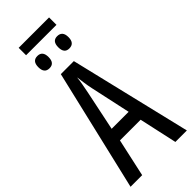

<svg xmlns="http://www.w3.org/2000/svg" viewBox="-311 -1022 1063 1063"><g transform="rotate(-45 220.5 -491.0)"><path d="M286 -301H153L202 -536Q207 -562 212 -588.5Q217 -615 219 -638Q222 -615 225.5 -589.5Q229 -564 235 -536ZM351 0H441L270 -714H168L0 0H91L140 -223H302ZM344 -982H106V-924H344ZM302 -877Q263 -877 263 -829Q263 -781 302 -781Q343 -781 343 -829Q343 -877 302 -877ZM147 -877Q107 -877 107 -829Q107 -781 147 -781Q187 -781 187 -829Q187 -877 147 -877Z"/></g></svg>

Font: Noto Sans Display Condensed
Style: Regular
Weight: 400
Width: 3
Designer: Monotype Design Team
Foundry: Monotype Imaging Inc.
Version: Version 1.900